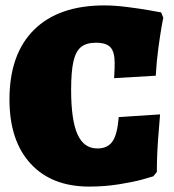

<svg xmlns="http://www.w3.org/2000/svg" viewBox="-20 -679 643 710"><path d="M15 -311Q15 -479 106 -569Q197 -659 366 -659Q404 -659 451 -653Q498 -647 532 -641Q566 -635 576 -633L584 -613Q582 -606 577 -577Q572 -548 565.5 -500.5Q559 -453 556 -399L402 -390Q402 -395 403 -410Q404 -425 404 -447Q404 -487 388.5 -504Q373 -521 335 -521Q299 -521 279.5 -505Q260 -489 251.5 -451.5Q243 -414 243 -347Q243 -235 266.5 -182.5Q290 -130 340 -130Q378 -130 396 -156Q414 -182 419 -246L572 -256Q570 -236 565 -169.5Q560 -103 560 -43L547 -27Q538 -24 505.5 -15Q473 -6 420 2.5Q367 11 310 11Q171 11 93 -74Q15 -159 15 -311Z"/></svg>

Font: Alegreya SC Black
Style: Regular
Weight: 900
Designer: Juan Pablo del Peral
Foundry: Huerta Tipografica
Version: Version 2.007; ttfautohint (v1.6)